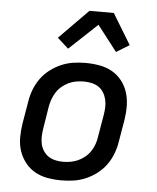

<svg xmlns="http://www.w3.org/2000/svg" viewBox="-54 -809 708 864"><g transform="rotate(5 300.0 -377.5)"><path d="M255 8Q223 8 192 2.5Q161 -3 135.5 -17.5Q110 -32 91.5 -55.5Q73 -79 63.5 -107.5Q54 -136 54 -167.5Q54 -199 59 -231L76 -331Q80 -358 90 -385Q100 -412 117 -436Q134 -460 158 -478.5Q182 -497 209 -508.5Q236 -520 263.5 -524Q291 -528 318 -528Q350 -528 381 -522.5Q412 -517 438 -502.5Q464 -488 482.5 -464.5Q501 -441 510 -412.5Q519 -384 519.5 -352.5Q520 -321 515 -289L498 -189Q494 -162 484 -135Q474 -108 457 -84Q440 -60 416 -41.5Q392 -23 365 -11.5Q338 0 310 4Q282 8 255 8ZM255 -76Q272 -76 289.5 -79Q307 -82 323.5 -89.5Q340 -97 354.5 -109Q369 -121 379 -136.5Q389 -152 395 -169Q401 -186 403 -203L420 -303Q423 -321 423.5 -338.5Q424 -356 420 -372.5Q416 -389 407 -403.5Q398 -418 384.5 -427Q371 -436 353.5 -440Q336 -444 318 -444Q301 -444 283.5 -441Q266 -438 250 -430.5Q234 -423 219.5 -411Q205 -399 195 -383.5Q185 -368 179 -351Q173 -334 170 -317L154 -217Q151 -199 150.5 -181.5Q150 -164 153.5 -147.5Q157 -131 166.5 -116.5Q176 -102 189.5 -93Q203 -84 220 -80Q237 -76 255 -76ZM234 -585 184 -630 315 -763H425L509 -625L450 -589L361 -704Z"/></g></svg>

Font: Iosevka Medium Extended
Style: Italic
Weight: 500
Width: 7
Italic angle: -9°
Monospace: yes
Designer: Belleve Invis
Foundry: Belleve Invis
Version: Version 32.5.0; ttfautohint (v1.8.4)